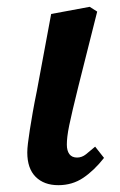

<svg xmlns="http://www.w3.org/2000/svg" viewBox="-20 -529 351 563"><path d="M151 14Q109 14 84.5 -10.5Q60 -35 60 -82Q60 -93 62 -109.5Q64 -126 67.5 -148.5Q71 -171 76 -199.5Q81 -228 88 -262L130 -488L243 -509L265 -495L232 -364Q219 -313 209.5 -274.5Q200 -236 193.5 -208.5Q187 -181 183 -161.5Q179 -142 177.5 -128.5Q176 -115 176 -105Q176 -87 183.5 -77Q191 -67 206 -67Q220 -67 232 -76.5Q244 -86 259 -99L285 -66Q256 -29 224 -7.5Q192 14 151 14Z"/></svg>

Font: Source Serif 4 SemiBold
Style: Italic
Weight: 600
Italic angle: -12°
Designer: Frank Grießhammer
Foundry: Adobe Systems Incorporated
Version: Version 4.004;hotconv 1.0.116;makeotfexe 2.5.65601